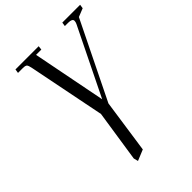

<svg xmlns="http://www.w3.org/2000/svg" viewBox="-253 -823 1142 1142"><g transform="rotate(-45 317.5 -252.0)"><path d="M86.9 -676.8 90.8 -702.1H286.1L283.2 -676.8H238.8L330.1 -211.9L538.1 -636.2Q543.9 -647.9 543.9 -658.2Q543.9 -676.8 508.8 -676.8H481L484.9 -702.1H634.8L630.9 -676.8L578.1 -655.8L338.9 -168L290 169.9L221.2 198.2L213.9 169.9L263.2 -154.8L167 -637.2Q162.1 -662.1 156 -669.4Q149.9 -676.8 127.9 -676.8Z"/></g></svg>

Font: Dihjauti S
Style: Italic
Weight: 400
Italic angle: -9°
Designer: T. Christopher White
Version: Version 3.0.0